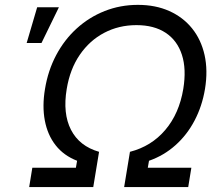

<svg xmlns="http://www.w3.org/2000/svg" viewBox="-20 -757 880 777"><path d="M98.1 0 110.8 -78.1H287.1L292 -106.4Q237.8 -127.4 205.1 -169.2Q172.4 -210.9 161.4 -269.3Q150.4 -327.6 162.1 -397Q174.3 -471.7 207.5 -534.2Q240.7 -596.7 290.8 -642.1Q340.8 -687.5 403.8 -712.4Q466.8 -737.3 538.1 -737.3Q609.4 -737.3 665 -712.4Q720.7 -687.5 757.3 -642.1Q793.9 -596.7 807.9 -534.2Q821.8 -471.7 809.6 -397Q797.9 -327.1 767.3 -269Q736.8 -210.9 689.9 -169.2Q643.1 -127.4 583 -106.4L578.1 -78.1H754.4L741.7 0H482.4L505.9 -142.6Q592.8 -165 648.9 -231.2Q705.1 -297.4 721.7 -397Q734.9 -477.5 716.1 -535.4Q697.3 -593.3 650.4 -624.3Q603.5 -655.3 532.2 -655.3Q460.9 -655.3 401.9 -624.3Q342.8 -593.3 303 -535.4Q263.2 -477.5 250 -397Q233.4 -297.9 267.3 -231.7Q301.3 -165.5 380.9 -142.6L357.4 0ZM87.9 -583 130.4 -727.5H218.3L147.9 -583Z"/></svg>

Font: Inter 24pt
Style: Italic
Weight: 400
Italic angle: -9.3988°
Designer: Rasmus Andersson
Foundry: rsms
Version: Version 4.001;git-66647c0bb